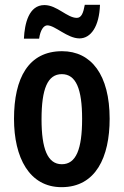

<svg xmlns="http://www.w3.org/2000/svg" viewBox="-20 -765 512 795"><path d="M79 -605H142C147 -641 161 -660 176 -660C208 -660 259 -606 309 -606C356 -606 391 -655 394 -745H331C325 -711 317 -691 298 -691C258 -691 216 -744 164 -744C99 -744 82 -667 79 -605ZM434 -273C434 -455 358 -553 237 -553C98 -553 38 -442 38 -273C38 -113 101 10 235 10C377 10 434 -115 434 -273ZM152 -271C152 -397 177 -458 236 -458C295 -458 320 -396 320 -273C320 -147 295 -85 236 -85C177 -85 152 -149 152 -271Z"/></svg>

Font: Noto Sans Arabic UI XCn SmBd
Style: Regular
Weight: 600
Width: 2
Designer: Monotype Design Team, Nadine Chahine and Nizar Qandah
Foundry: Monotype Imaging Inc.
Version: Version 2.010